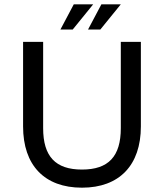

<svg xmlns="http://www.w3.org/2000/svg" viewBox="-20 -861 761 890"><path d="M540 -667V-267C540 -136 483 -75 360 -75C237 -75 180 -136 180 -267V-667H87V-275C87 -95 186 9 360 9C533 9 633 -95 633 -275V-667H540ZM260 -724H317L412 -841H322ZM388 -724H445L540 -841H450Z"/></svg>

Font: Maven Pro
Style: Medium
Weight: 500
Designer: Joe Prince
Foundry: Joe Prince
Version: Version 1.003